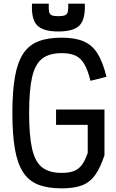

<svg xmlns="http://www.w3.org/2000/svg" viewBox="-20 -1021 640 1055"><path d="M319 14Q242 14 190 -6.5Q138 -27 107 -74.5Q76 -122 62 -202Q48 -282 48 -400Q48 -518 62 -598Q76 -678 107 -725.5Q138 -773 190 -793.5Q242 -814 319 -814Q392 -814 439 -794Q486 -774 515.5 -727.5Q545 -681 565 -599L477 -577Q463 -635 443.5 -668.5Q424 -702 394.5 -715.5Q365 -729 319 -729Q251 -729 212 -699Q173 -669 156.5 -597.5Q140 -526 140 -400Q140 -275 156.5 -203Q173 -131 212 -101Q251 -71 319 -71Q359 -71 385.5 -81Q412 -91 430 -115Q448 -139 462 -181V-335H288V-419H554V-168Q532 -100 503 -59.5Q474 -19 430.5 -2.5Q387 14 319 14ZM300 -848Q216 -848 183.5 -882.5Q151 -917 156 -1001H248Q247 -972 249.5 -957.5Q252 -943 263.5 -937.5Q275 -932 300 -932Q326 -932 338 -937.5Q350 -943 353 -958Q356 -973 355 -1001H446Q450 -917 418 -882.5Q386 -848 300 -848Z"/></svg>

Font: Victor Mono SemiBold
Style: Regular
Weight: 600
Monospace: yes
Designer: Rune Bjørnerås
Version: Version 1.561;gftools[0.9.30]